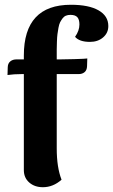

<svg xmlns="http://www.w3.org/2000/svg" viewBox="-20 -763 470 798"><path d="M158.2 15.1Q124 15.1 101.6 -4.4Q79.1 -23.9 79.1 -56.2V-455.1H70.8Q37.6 -455.1 11.2 -451.2L12.2 -483.9Q12.7 -499.5 22.7 -507.8Q32.7 -516.1 47.9 -516.1H79.1V-532.2Q79.1 -743.2 274.9 -743.2Q349.1 -743.2 389.6 -720Q430.2 -696.8 430.2 -654.8Q430.2 -626 408.4 -607.4Q386.7 -588.9 354 -588.9Q310.1 -588.9 292 -609.9Q310.1 -635.7 310.1 -661.1Q310.1 -682.1 301.3 -691.7Q292.5 -701.2 272.9 -701.2Q262.2 -701.2 253.9 -697.8Q245.6 -694.3 239.7 -686.3Q233.9 -678.2 229.7 -670.2Q225.6 -662.1 222.9 -647Q220.2 -631.8 218.8 -621.1Q217.3 -610.4 216.6 -589.6Q215.8 -568.8 215.8 -556.9Q215.8 -544.9 215.8 -521Q215.8 -517.6 215.8 -516.1H228Q241.7 -516.1 289.1 -517.3Q336.4 -518.6 342.8 -520L341.8 -487.8Q341.3 -471.7 331.8 -463.4Q322.3 -455.1 307.1 -455.1H215.8V-146Q215.8 -67.4 235.8 -16.1Q200.7 15.1 158.2 15.1Z"/></svg>

Font: Arima
Style: Bold
Weight: 700
Designer: Joana Correia and Natanael Gama
Foundry: NDISCOVER
Version: Version 1.100;Glyphs 3.1.2 (3151)